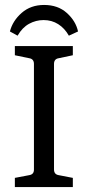

<svg xmlns="http://www.w3.org/2000/svg" viewBox="-20 -755 354 775"><path d="M274 -532 217 -520Q198 -517 198 -497V-71Q198 -51 217 -48L274 -37V0H40V-37L98 -48Q117 -51 117 -70V-497Q117 -517 98 -520L40 -532V-569H274ZM158 -735Q214 -735 250 -702.5Q286 -670 295 -628L258 -611Q241 -641 215 -657.5Q189 -674 156 -674Q125 -674 97.5 -659Q70 -644 51 -611L20 -628Q31 -671 67.5 -703Q104 -735 158 -735Z"/></svg>

Font: Yrsa
Style: Regular
Weight: 400
Designer: Anna Giedrys (Yrsa+Rasa design), David Brezina (Yrsa art-direction, Rasa art-direction, design)
Foundry: Rosetta Type Foundry
Version: Version 2.004